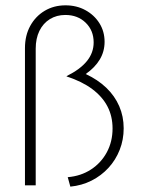

<svg xmlns="http://www.w3.org/2000/svg" viewBox="-20 -695 540 720"><path d="M243.8 4.9 234 -30.6Q283.3 -34.7 321.2 -59.4Q359 -84 380.6 -124Q402.1 -163.9 402.1 -213.2Q402.1 -259 383 -295.8Q363.9 -332.6 325.7 -361.1Q287.5 -389.6 229.9 -408.3V-409.7Q280.6 -434.7 305.9 -466Q331.2 -497.2 331.2 -536.1Q331.2 -580.6 301.4 -609.7Q271.5 -638.9 225 -638.9Q192.4 -638.9 167 -623.3Q141.7 -607.6 127.8 -579.2Q113.9 -550.7 113.9 -512.5V0H73.6V-514.6Q73.6 -561.8 93.4 -597.9Q113.2 -634 147.6 -654.5Q181.9 -675 225.7 -675Q267.4 -675 300.3 -656.9Q333.3 -638.9 352.8 -608Q372.2 -577.1 372.2 -538.2Q372.2 -502.1 354.2 -471.9Q336.1 -441.7 301.4 -417.4Q346.5 -396.5 378.5 -366Q410.4 -335.4 427.1 -296.9Q443.8 -258.3 443.8 -213.9Q443.8 -170.8 428.8 -133Q413.9 -95.1 386.8 -65.6Q359.7 -36.1 323.3 -17.7Q286.8 0.7 243.8 4.9Z"/></svg>

Font: Afacad Flux ExtraLight
Style: Regular
Weight: 250
Designer: Kristian Moeller
Foundry: Dicotype
Version: Version 1.100